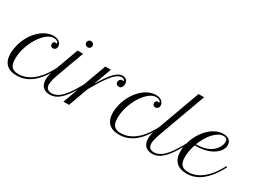

<svg xmlns="http://www.w3.org/2000/svg" viewBox="-71 -1496 2864 2164"><g transform="rotate(30 1361.0 -413.5)"><path d="M366.7 -461.4C393.1 -461.4 410.6 -480 410.6 -508.3C410.6 -527.3 402.3 -545.9 387.7 -560.5C369.6 -578.6 342.8 -587.9 308.1 -587.9C175.8 -587.9 44.4 -458.5 -2 -284.2C-11.7 -246.6 -17.1 -208.5 -17.1 -173.8C-17.1 -55.7 44.4 9.3 165 9.3C298.3 9.3 410.6 -70.3 503.9 -235.4L529.3 -280.3L516.1 -289.6L490.7 -244.6C407.2 -96.7 294.9 -15.1 174.3 -15.1C92.3 -15.1 58.6 -53.2 58.6 -149.4C58.6 -341.8 200.2 -568.4 320.3 -568.4C352.1 -568.4 380.4 -552.7 380.4 -535.2C380.4 -531.2 378.9 -528.8 376 -528.8C375 -528.8 374 -528.8 370.6 -530.3C367.2 -531.7 364.3 -532.2 361.3 -532.2C343.3 -532.2 331.1 -518.1 331.1 -497.1C331.1 -475.1 344.7 -461.4 366.7 -461.4Z M497.1 -236.8C481.4 -192.9 473.1 -151.4 473.1 -117.7C473.1 -41 515.1 9.3 594.7 9.3C696.3 9.3 770.5 -67.4 865.7 -235.4L891.1 -280.3L877.9 -289.6L852.5 -244.6C765.1 -90.8 693.4 -15.1 605.5 -15.1C555.7 -15.1 532.2 -43.9 532.2 -88.9C532.2 -129.4 550.8 -186 569.3 -236.8L693.8 -578.6H621.6ZM660.6 -706.5C660.6 -684.1 678.2 -666.5 701.2 -666.5C724.1 -666.5 742.7 -684.6 742.7 -707C742.7 -729.5 724.1 -748 701.7 -748C678.7 -748 660.6 -729.5 660.6 -706.5Z M1242.7 -543.9C1242.7 -540 1241.2 -537.1 1238.8 -537.1C1237.3 -537.1 1234.9 -538.6 1233.4 -539.6C1231 -540 1226.6 -540.5 1223.1 -540.5C1200.7 -540.5 1186 -518.1 1186 -496.6C1186 -470.7 1207 -457 1228 -457C1257.3 -457 1274.9 -484.9 1274.9 -519C1274.9 -560.1 1249 -587.9 1206.1 -587.9C1142.6 -587.9 1076.7 -527.8 969.2 -344.2L1054.7 -578.6H982.4L771.5 0H844.2L936.5 -254.9L960.9 -297.9C1083.5 -513.7 1151.9 -567.9 1203.6 -567.9C1229 -567.9 1242.7 -554.2 1242.7 -543.9Z M1699.2 -461.4C1725.6 -461.4 1743.2 -480 1743.2 -508.3C1743.2 -527.3 1734.9 -545.9 1720.2 -560.5C1702.1 -578.6 1675.3 -587.9 1640.6 -587.9C1508.3 -587.9 1377 -458.5 1330.6 -284.2C1320.8 -246.6 1315.4 -208.5 1315.4 -173.8C1315.4 -55.7 1377 9.3 1497.6 9.3C1630.9 9.3 1743.2 -70.3 1836.4 -235.4L1861.8 -280.3L1848.6 -289.6L1823.2 -244.6C1739.7 -96.7 1627.4 -15.1 1506.8 -15.1C1424.8 -15.1 1391.1 -53.2 1391.1 -149.4C1391.1 -341.8 1532.7 -568.4 1652.8 -568.4C1684.6 -568.4 1712.9 -552.7 1712.9 -535.2C1712.9 -531.2 1711.4 -528.8 1708.5 -528.8C1707.5 -528.8 1706.5 -528.8 1703.1 -530.3C1699.7 -531.7 1696.8 -532.2 1693.8 -532.2C1675.8 -532.2 1663.6 -518.1 1663.6 -497.1C1663.6 -475.1 1677.2 -461.4 1699.2 -461.4Z M1829.6 -236.8C1813.5 -192.4 1805.7 -151.4 1805.7 -117.7C1805.7 -41 1847.7 9.3 1927.2 9.3C2028.8 9.3 2103 -67.4 2198.2 -235.4L2223.6 -280.3L2210.4 -289.6L2185.1 -244.6C2097.7 -90.8 2025.9 -15.1 1938 -15.1C1888.2 -15.1 1864.7 -43.9 1864.7 -88.9C1864.7 -129.4 1883.3 -186 1901.9 -236.8L2120.1 -835.9H2047.4Z M2377 9.3C2521.5 9.3 2633.8 -93.8 2713.9 -235.4L2739.3 -280.3L2726.1 -289.6L2700.7 -244.6C2635.7 -129.9 2524.9 -15.1 2387.7 -15.1C2305.7 -15.1 2269 -52.7 2269 -143.1C2269 -201.7 2280.3 -259.8 2299.3 -312.5C2377 -312.5 2437.5 -323.2 2487.8 -344.7C2569.8 -378.9 2621.6 -438.5 2621.6 -500.5C2621.6 -555.2 2581.5 -587.9 2516.6 -587.9C2387.2 -587.9 2254.4 -458.5 2208 -284.2C2197.8 -245.6 2192.9 -207.5 2192.9 -174.3C2192.9 -53.2 2259.8 9.3 2377 9.3ZM2530.3 -568.4C2558.6 -568.4 2581.1 -556.2 2581.1 -521.5C2581.1 -450.7 2523.4 -389.2 2463.4 -361.3C2425.8 -343.8 2376.5 -331.5 2305.2 -330.1C2355.5 -466.3 2448.2 -568.4 2530.3 -568.4Z"/></g></svg>

Font: Petit Formal Script
Style: Regular
Weight: 400
Designer: Pablo Impallari, Brenda Gallo, Rodrigo Fuenzalida
Foundry: Pablo Impallari, Brenda Gallo, Rodrigo Fuenzalida
Version: Version 1.001